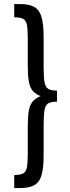

<svg xmlns="http://www.w3.org/2000/svg" viewBox="-20 -891 351 969"><path d="M51.8 58.1V-7.8Q82 -7.8 96.7 -15.6Q111.3 -23.4 115.7 -46.1Q120.1 -68.8 120.1 -113.3V-247.6Q120.1 -298.8 125 -329.3Q129.9 -359.9 143.8 -377.2Q157.7 -394.5 184.6 -405.8Q157.7 -417 143.8 -434.3Q129.9 -451.7 125 -482.4Q120.1 -513.2 120.1 -564.5V-698.2Q120.1 -743.2 115.7 -765.6Q111.3 -788.1 96.7 -795.9Q82 -803.7 51.8 -803.7V-870.6H81.1Q127.4 -870.6 153.3 -855.7Q179.2 -840.8 189.7 -804.7Q200.2 -768.6 200.2 -704.6V-555.2Q200.2 -504.4 204.3 -478.3Q208.5 -452.1 222.9 -442.9Q237.3 -433.6 267.6 -433.6V-377.9Q237.3 -377.9 222.9 -368.9Q208.5 -359.9 204.3 -333.5Q200.2 -307.1 200.2 -256.3V-106.9Q200.2 -43.5 189.7 -7.3Q179.2 28.8 153.3 43.5Q127.4 58.1 81.1 58.1Z"/></svg>

Font: Antonio ExtraLight
Style: Regular
Weight: 250
Designer: Vernon Adams
Foundry: Vernon Adams
Version: Version 1.002